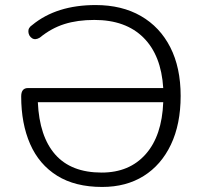

<svg xmlns="http://www.w3.org/2000/svg" viewBox="-20 -733 800 761"><path d="M385 8Q278 8 206.5 -36.5Q135 -81 99.5 -162Q64 -243 64 -351Q64 -384 91 -384H627Q619 -514 548.5 -584Q478 -654 354 -654Q287 -654 235 -637.5Q183 -621 138 -584Q120 -573 107 -581.5Q94 -590 92.5 -606.5Q91 -623 108 -634Q204 -713 359 -713Q463 -713 538.5 -669.5Q614 -626 655 -545.5Q696 -465 696 -353Q696 -241 657.5 -160Q619 -79 549.5 -35.5Q480 8 385 8ZM627 -328H130Q136 -192 199 -120.5Q262 -49 383 -49Q493 -49 557.5 -122Q622 -195 627 -328Z"/></svg>

Font: Chiron GoRound TC L
Style: Regular
Weight: 300
Designer: Ryoko NISHIZUKA 西塚涼子 (kana, bopomofo & ideographs); Paul D. Hunt (Latin, Greek & Cyrillic); Sandoll Communications 산돌커뮤니
Foundry: Adobe
Version: Version 1.000;hotconv 1.1.1;makeotfexe 2.6.0